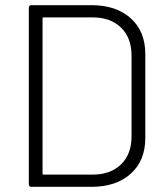

<svg xmlns="http://www.w3.org/2000/svg" viewBox="-20 -720 642 740"><path d="M101 -700H333Q428 -700 484 -649.5Q540 -599 540 -512V-188Q540 -101 484 -50.5Q428 0 333 0H101Q91 0 91 -10V-690Q91 -700 101 -700ZM487 -194V-506Q487 -574 446.5 -613.5Q406 -653 336 -653H148Q144 -653 144 -649V-51Q144 -47 148 -47H336Q406 -47 446.5 -86.5Q487 -126 487 -194Z"/></svg>

Font: Barlow Light
Style: Regular
Weight: 300
Designer: Jeremy Tribby
Foundry: Tribby Type
Version: Version 1.422